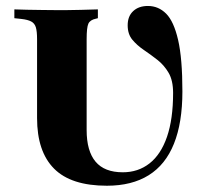

<svg xmlns="http://www.w3.org/2000/svg" viewBox="-20 -602 680 634"><path d="M333.1 11.3Q214.5 11.3 158.5 -45.2Q102.4 -101.6 102.4 -212.1V-472.6Q102.4 -498.4 98.4 -511.7Q94.4 -525 83.1 -531Q71.8 -537.1 50 -539.5L27.4 -541.9V-571Q44.4 -570.2 69 -569.8Q93.5 -569.4 120.6 -569Q147.6 -568.5 172.6 -568.5H183.9H195.2Q216.9 -568.5 246.8 -569.4Q276.6 -570.2 303.2 -571V-541.9L296.8 -540.3Q277.4 -536.3 271.8 -523.8Q266.1 -511.3 266.1 -472.6V-172.6Q266.1 -103.2 295.6 -68.1Q325 -33.1 385.5 -33.1Q436.3 -33.1 473.8 -62.5Q511.3 -91.9 531.5 -150.4Q551.6 -208.9 551.6 -295.2Q551.6 -336.3 536.7 -361.7Q521.8 -387.1 499.6 -404.4Q477.4 -421.8 454.8 -437.1Q432.3 -452.4 416.9 -471Q401.6 -489.5 401.6 -518.5Q401.6 -548.4 419.8 -565.3Q437.9 -582.3 468.5 -582.3Q503.2 -582.3 528.6 -556.9Q554 -531.5 568.1 -470.2Q582.3 -408.9 582.3 -300Q582.3 -196.8 554.4 -127.4Q526.6 -58.1 471 -23.4Q415.3 11.3 333.1 11.3Z"/></svg>

Font: Playfair 5pt SemiExpanded Light Black
Style: Regular
Weight: 900
Version: Version 2.203